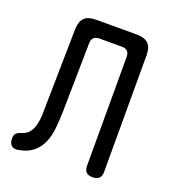

<svg xmlns="http://www.w3.org/2000/svg" viewBox="-134 -836 868 952"><g transform="rotate(20 300.0 -360.0)"><path d="M129 -650Q130 -691 149.5 -710.5Q169 -730 210 -730H426Q467 -730 486.5 -710.5Q506 -691 506 -650V-35Q506 -12 495 -1Q484 10 461 10Q438 10 427 -1Q416 -12 416 -35V-608Q416 -628 406 -638Q396 -648 376 -648H259Q239 -648 228.5 -638Q218 -628 218 -608L212 -246Q211 -199 206.5 -156Q202 -113 187 -79Q172 -45 143.5 -22Q115 1 68 9Q45 13 32.5 1.5Q20 -10 20 -35Q20 -52 28 -61Q36 -70 56 -76Q82 -84 95 -101.5Q108 -119 114 -142.5Q120 -166 121 -193Q122 -220 122 -246Z"/></g></svg>

Font: Maple Mono Normal
Style: Regular
Weight: 400
Monospace: yes
Designer: subframe7536
Version: Version 7.000